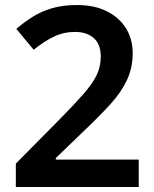

<svg xmlns="http://www.w3.org/2000/svg" viewBox="-20 -744 612 764"><path d="M532 0H43V-93L225 -277Q279 -332 313.5 -371.5Q348 -411 364.5 -445Q381 -479 381 -519Q381 -568 353 -592.5Q325 -617 279 -617Q234 -617 195 -598.5Q156 -580 114 -546L45 -629Q75 -655 109 -676.5Q143 -698 186 -711Q229 -724 286 -724Q355 -724 404.5 -699.5Q454 -675 481 -632Q508 -589 508 -532Q508 -474 485 -425Q462 -376 418.5 -328.5Q375 -281 315 -224L202 -115V-109H532Z"/></svg>

Font: Noto Sans Tangsa SemiBold
Style: Regular
Weight: 600
Version: Version 1.504